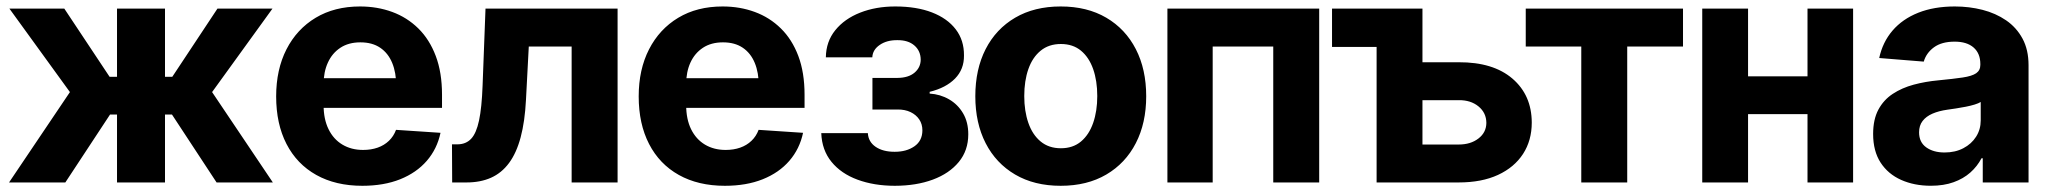

<svg xmlns="http://www.w3.org/2000/svg" viewBox="-20 -573 6435 603"><path d="M8.4 0 199.6 -283.8 9.6 -545.9H182L324.2 -331.8H347.5V-545.9H498.2V-331.8H521.1L662.9 -545.9H835.7L646.1 -283.8L836.9 0H660.2L520.1 -213.3H498.2V0H347.5V-213.3H325.6L185.2 0Z M1118 10.5Q1034.1 10.5 973.2 -23.6Q912.3 -57.7 879.8 -120.8Q847.3 -183.9 847.3 -270.3Q847.3 -354.6 879.7 -418.1Q912.2 -481.6 971.4 -517.2Q1030.6 -552.7 1110.7 -552.7Q1164.9 -552.7 1211.8 -535.5Q1258.6 -518.3 1293.8 -483.7Q1328.9 -449.2 1348.5 -397.3Q1368.2 -345.3 1368.2 -275.6V-234.2H907.4V-327.5H1294.9L1224.4 -303.1Q1224.4 -344.9 1211.7 -375.5Q1199 -406.2 1174 -423.1Q1149 -440 1111.9 -440Q1074.8 -440 1049 -423Q1023.2 -406 1009.8 -376.5Q996.3 -347.1 996.3 -309V-243Q996.3 -198.8 1011.8 -167.3Q1027.2 -135.7 1055.3 -118.9Q1083.3 -102.1 1120.3 -102.1Q1145.4 -102.1 1166 -109.3Q1186.5 -116.5 1201.4 -130.7Q1216.2 -144.8 1223.8 -165.2L1363.5 -155.9Q1352.8 -105.5 1320.5 -68Q1288.1 -30.6 1236.8 -10Q1185.4 10.5 1118 10.5Z M1400.1 0 1399.5 -119.7H1417.3Q1443.5 -120 1459.7 -137.2Q1475.9 -154.3 1484.5 -194.6Q1493.1 -235 1495.6 -303.7L1504.8 -545.9H1919.6V0H1775.3V-426.8H1640.7L1631.9 -259.6Q1628.4 -191.2 1615.2 -141.9Q1602.1 -92.7 1578.8 -61.2Q1555.5 -29.7 1522.1 -14.8Q1488.8 0 1445.4 0Z M2256.6 10.5Q2172.8 10.5 2111.9 -23.6Q2051 -57.7 2018.5 -120.8Q1985.9 -183.9 1985.9 -270.3Q1985.9 -354.6 2018.4 -418.1Q2050.9 -481.6 2110.1 -517.2Q2169.2 -552.7 2249.4 -552.7Q2303.6 -552.7 2350.4 -535.5Q2397.3 -518.3 2432.4 -483.7Q2467.6 -449.2 2487.2 -397.3Q2506.8 -345.3 2506.8 -275.6V-234.2H2046.1V-327.5H2433.6L2363.1 -303.1Q2363.1 -344.9 2350.4 -375.5Q2337.7 -406.2 2312.7 -423.1Q2287.7 -440 2250.6 -440Q2213.5 -440 2187.7 -423Q2161.9 -406 2148.4 -376.5Q2135 -347.1 2135 -309V-243Q2135 -198.8 2150.4 -167.3Q2165.9 -135.7 2193.9 -118.9Q2222 -102.1 2259 -102.1Q2284.1 -102.1 2304.6 -109.3Q2325.2 -116.5 2340 -130.7Q2354.9 -144.8 2362.5 -165.2L2502.1 -155.9Q2491.5 -105.5 2459.1 -68Q2426.8 -30.6 2375.4 -10Q2324.1 10.5 2256.6 10.5Z M2559.3 -154.9H2705.6Q2707.2 -127.4 2730.2 -111.8Q2753.2 -96.2 2789.9 -96.3Q2826.8 -96.2 2851.7 -113.4Q2876.7 -130.7 2876.9 -163.5Q2876.9 -183.2 2867 -197.9Q2857.1 -212.6 2839.6 -221Q2822.1 -229.4 2798.5 -229.1H2720V-328.3H2798.5Q2833.1 -328.6 2852.2 -344.8Q2871.3 -360.9 2871.6 -385.7Q2871.3 -413.3 2851.7 -430.2Q2832.1 -447.2 2798.3 -446.9Q2765 -447.2 2742.9 -431.9Q2720.7 -416.7 2719.6 -393H2573.7Q2574.3 -442.2 2603.2 -478Q2632.1 -513.9 2681.4 -533.3Q2730.8 -552.7 2791.5 -552.7Q2858.5 -552.7 2906.9 -534Q2955.3 -515.3 2981.6 -480.9Q3008 -446.5 3007.5 -398.6Q3008 -355.4 2979.4 -326.2Q2950.8 -297.1 2899.7 -284.6V-279.1Q2933.1 -277 2960.7 -261Q2988.3 -245 3004.6 -217.2Q3021 -189.5 3021 -151.2Q3021 -100.5 2991.3 -64.4Q2961.6 -28.2 2909.7 -8.9Q2857.7 10.4 2790.3 10.5Q2724.9 10.4 2673.2 -8.7Q2621.6 -27.7 2591.5 -64.6Q2561.3 -101.5 2559.3 -154.9Z M3311.2 10.5Q3228.4 10.5 3168.2 -24.8Q3108 -60.1 3075.5 -123.4Q3043.1 -186.7 3043.1 -270.7Q3043.1 -355.3 3075.5 -418.7Q3108 -482.1 3168.2 -517.4Q3228.4 -552.7 3311.2 -552.7Q3394.2 -552.7 3454.4 -517.4Q3514.6 -482.1 3547.2 -418.7Q3579.8 -355.3 3579.8 -270.7Q3579.8 -186.7 3547.2 -123.4Q3514.6 -60.1 3454.4 -24.8Q3394.2 10.5 3311.2 10.5ZM3311.8 -107.4Q3349.7 -107.4 3375 -128.6Q3400.3 -149.8 3413.2 -187Q3426.1 -224.1 3426.1 -271.3Q3426.1 -319.1 3413.2 -356Q3400.3 -392.8 3375 -413.8Q3349.7 -434.8 3311.8 -434.8Q3274 -434.8 3248.3 -413.8Q3222.6 -392.8 3209.7 -356Q3196.8 -319.1 3196.8 -271.3Q3196.8 -224.1 3209.7 -187Q3222.6 -149.8 3248.3 -128.6Q3274 -107.4 3311.8 -107.4Z M3646.4 0V-545.9H4123.1V0H3978.8V-426.8H3788.6V0Z M4303.4 -545.9V-425.6H4163.4V-545.9ZM4397.9 -377.5H4561.2Q4669.5 -378 4730 -326.1Q4790.4 -274.2 4790.7 -188.1Q4790.7 -131.9 4763.3 -89.6Q4735.9 -47.4 4684.7 -23.7Q4633.4 0 4561.2 0H4303.4V-545.9H4447.4V-119.1H4561.2Q4598.8 -119.1 4623.3 -138.1Q4647.9 -157 4648.1 -187.1Q4647.9 -218.8 4623.3 -238.9Q4598.8 -258.9 4561.2 -258.4H4397.9Z M4771.8 -426.8V-545.9H5265.7V-426.8H5090.5V0H4946.2V-426.8Z M5705 -333.2V-214.6H5420.6V-333.2ZM5470 -545.9V0H5326.1V-545.9ZM5799.9 -545.9V0H5656.7V-545.9Z M6044 10.4Q5992 10.4 5950.8 -8Q5909.7 -26.3 5886.2 -62.4Q5862.8 -98.5 5862.8 -152.3Q5862.8 -198 5879.3 -228.7Q5895.8 -259.4 5924.6 -278.3Q5953.4 -297.2 5990.2 -307.1Q6027 -317 6067.7 -320.7Q6115.1 -325.3 6144.1 -329.6Q6173 -333.9 6186.3 -342.9Q6199.5 -352 6199.5 -369.3V-371.7Q6199.5 -405.2 6178.4 -423.7Q6157.3 -442.2 6118.8 -442.2Q6078 -442.2 6053.8 -424.4Q6029.6 -406.6 6021.8 -379.5L5881.9 -390.8Q5892.6 -440.6 5923.8 -477Q5955 -513.3 6004.5 -533Q6054.1 -552.7 6119.4 -552.7Q6164.8 -552.7 6206.3 -542.1Q6247.9 -531.4 6280.5 -509.1Q6313.1 -486.7 6332 -451.7Q6350.9 -416.7 6350.9 -368.2V0H6207.1V-76H6203.2Q6189.9 -50.5 6168 -31.1Q6146.1 -11.7 6115.3 -0.7Q6084.6 10.4 6044 10.4ZM6087.2 -94.1Q6120.6 -94.1 6146.1 -107.5Q6171.7 -120.9 6186.2 -143.7Q6200.7 -166.5 6200.7 -194.9V-252.7Q6193.8 -248.4 6181.4 -244.6Q6169 -240.8 6153.8 -237.8Q6138.5 -234.8 6123.4 -232.5Q6108.3 -230.3 6096 -228.5Q6069.1 -224.7 6049.2 -216.1Q6029.2 -207.4 6018.2 -193.1Q6007.1 -178.8 6007.1 -157.4Q6007.1 -126.3 6029.6 -110.2Q6052.1 -94.1 6087.2 -94.1Z"/></svg>

Font: Inter Tight
Style: Regular
Weight: 400
Designer: Rasmus Andersson
Foundry: rsms
Version: Version 3.002